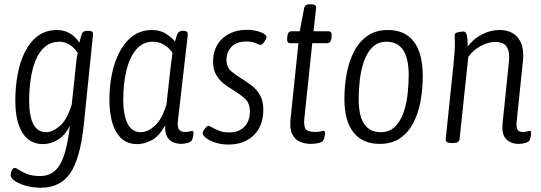

<svg xmlns="http://www.w3.org/2000/svg" viewBox="-20 -670 2542 902"><path d="M170 212Q137 212 105 203.5Q73 195 51.5 181.5Q30 168 30 152Q30 143 35 131Q40 119 49 119Q56 119 69.5 128.5Q83 138 107.5 147.5Q132 157 169 157Q230 157 262 102.5Q294 48 308 -78Q285 -33 251 -13Q217 7 182 7Q119 7 85.5 -46Q52 -99 52 -197Q52 -262 63 -321.5Q74 -381 98 -428Q122 -475 159 -502Q196 -529 248 -529Q282 -529 308.5 -513Q335 -497 353 -470Q358 -490 363 -507Q367 -519 374 -522Q381 -525 391 -525H395Q409 -525 413.5 -520.5Q418 -516 417 -507L373 -78Q356 77 309.5 144.5Q263 212 170 212ZM197 -49Q228 -49 262 -79Q296 -109 317 -179L337 -367Q338 -381 340 -395Q342 -409 345 -422Q327 -448 305 -461Q283 -474 261 -474Q219 -474 191 -450Q163 -426 147 -386Q131 -346 124 -297Q117 -248 117 -197Q117 -125 136.5 -87Q156 -49 197 -49Z M625 7Q579 7 550 -20Q521 -47 507.5 -93.5Q494 -140 494 -201Q494 -291 517 -365.5Q540 -440 584.5 -484.5Q629 -529 694 -529Q732 -529 759.5 -511.5Q787 -494 802 -475Q810 -506 816.5 -515.5Q823 -525 838 -525H842Q855 -525 859 -519.5Q863 -514 862 -504L816 -104Q812 -72 821.5 -61Q831 -50 848 -50Q862 -50 870 -52.5Q878 -55 883 -55Q890 -55 889 -43Q888 -35 886 -25Q884 -15 881 -11Q877 -3 861 1.5Q845 6 830 6Q816 6 797.5 0Q779 -6 766.5 -25Q754 -44 756 -82Q728 -30 693 -11.5Q658 7 625 7ZM642 -49Q673 -49 707 -79Q741 -109 762 -179L783 -367Q785 -380 787 -395.5Q789 -411 790 -423Q776 -443 752.5 -458.5Q729 -474 698 -474Q650 -474 619 -436.5Q588 -399 573.5 -337Q559 -275 559 -200Q559 -133 578.5 -91Q598 -49 642 -49Z M1054 9Q1018 9 990 -0.5Q962 -10 946.5 -23Q931 -36 932 -44Q932 -52 942.5 -65.5Q953 -79 959 -79Q964 -79 976.5 -71.5Q989 -64 1008.5 -56Q1028 -48 1057 -48Q1104 -48 1129 -75.5Q1154 -103 1154 -145Q1154 -187 1129.5 -208Q1105 -229 1074 -248Q1051 -261 1030 -278Q1009 -295 995 -319.5Q981 -344 981 -379Q981 -450 1026 -490Q1071 -530 1141 -530Q1175 -530 1204 -519Q1233 -508 1232 -495Q1231 -487 1221.5 -473Q1212 -459 1204 -459Q1198 -459 1182 -467Q1166 -475 1137 -475Q1091 -475 1067.5 -450Q1044 -425 1044 -390Q1044 -354 1066.5 -335Q1089 -316 1116 -300Q1139 -286 1162.5 -268Q1186 -250 1201.5 -223Q1217 -196 1217 -154Q1217 -79 1172.5 -35Q1128 9 1054 9Z M1440 6Q1413 6 1389.5 -4Q1366 -14 1353 -39.5Q1340 -65 1345 -112L1382 -467H1344Q1327 -467 1329 -490L1330 -500Q1332 -523 1350 -523H1388L1409 -632Q1412 -650 1435 -650H1440Q1468 -650 1465 -632L1453 -523H1523Q1540 -523 1538 -500L1537 -490Q1534 -467 1517 -467H1447L1410 -116Q1406 -76 1416.5 -63Q1427 -50 1461 -50Q1475 -50 1485.5 -52.5Q1496 -55 1501 -55Q1508 -55 1507 -43Q1507 -38 1504.5 -26.5Q1502 -15 1499 -11Q1495 -3 1478 1.5Q1461 6 1440 6Z M1764 6Q1684 6 1641 -47.5Q1598 -101 1598 -206Q1598 -266 1608.5 -323.5Q1619 -381 1643 -427.5Q1667 -474 1706 -501.5Q1745 -529 1803 -529Q1882 -529 1924 -474.5Q1966 -420 1966 -313Q1966 -253 1956 -196.5Q1946 -140 1922.5 -94Q1899 -48 1860 -21Q1821 6 1764 6ZM1768 -49Q1810 -49 1836 -75Q1862 -101 1876 -142Q1890 -183 1895 -229.5Q1900 -276 1900 -317Q1900 -397 1873.5 -435.5Q1847 -474 1796 -474Q1755 -474 1729 -447.5Q1703 -421 1689 -379.5Q1675 -338 1670 -291.5Q1665 -245 1665 -205Q1665 -125 1691.5 -87Q1718 -49 1768 -49Z M2417 6Q2381 6 2358.5 -16Q2336 -38 2341 -89L2371 -382Q2371 -388 2371.5 -393Q2372 -398 2372 -403Q2372 -437 2357 -455Q2342 -473 2307 -473Q2274 -473 2238.5 -454Q2203 -435 2180 -403L2139 -16Q2137 2 2108 2H2100Q2072 2 2074 -17L2111 -373Q2114 -401 2115.5 -424.5Q2117 -448 2117 -462Q2117 -479 2116.5 -489Q2116 -499 2116 -505Q2116 -515 2131.5 -518.5Q2147 -522 2157 -522Q2169 -522 2173 -504.5Q2177 -487 2177 -460Q2177 -455 2177 -451Q2205 -489 2245.5 -509Q2286 -529 2326 -529Q2380 -529 2409 -497.5Q2438 -466 2438 -410Q2438 -405 2438 -399Q2438 -393 2437 -387L2407 -96Q2405 -72 2411 -61Q2417 -50 2437 -50Q2449 -50 2456.5 -52.5Q2464 -55 2470 -55Q2476 -55 2475 -43Q2475 -35 2472.5 -25Q2470 -15 2468 -11Q2464 -3 2447.5 1.5Q2431 6 2417 6Z"/></svg>

Font: Asap Condensed Condensed Light
Style: Italic
Weight: 300
Width: 3
Italic angle: -6°
Designer: Pablo Cosgaya
Foundry: Omnibus-Type
Version: Version 3.001; ttfautohint (v1.8.4.7-5d5b)